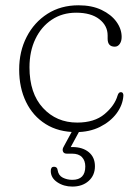

<svg xmlns="http://www.w3.org/2000/svg" viewBox="-20 -489 519 726"><path d="M440 -349Q440 -333.5 432.8 -323Q425.5 -312.5 414 -312.5Q387 -312.5 387 -342.5V-355Q387 -392 355.5 -416.5Q324 -441 268 -441Q215.5 -441 175.8 -414.5Q136 -388 113.8 -341.5Q91.5 -295 91.5 -234.5Q91.5 -136 142.5 -80.8Q193.5 -25.5 272 -25.5Q337 -25.5 375.2 -57.5Q413.5 -89.5 424.5 -127.5Q428.5 -140.5 436.5 -140.5Q442.5 -140.5 444.8 -136.2Q447 -132 446.5 -126.5Q444 -91.5 420.8 -60.2Q397.5 -29 358 -9.2Q318.5 10.5 268 10.5Q201 10.5 152.8 -19.8Q104.5 -50 78.5 -103.5Q52.5 -157 52.5 -226Q52.5 -294.5 80.8 -349.5Q109 -404.5 159.5 -436.8Q210 -469 277 -469Q327.5 -469 364 -451.5Q400.5 -434 420.2 -406.8Q440 -379.5 440 -349ZM261 -8.5H288.5L247.5 67H253.5Q292 67 315.5 86.2Q339 105.5 339 139.5Q339 174 315.2 195.2Q291.5 216.5 253.5 216.5Q221 216.5 196.5 200Q172 183.5 172 157.5Q172 141.5 184 141.5Q196.5 141.5 198 154.5Q201 174.5 217.5 182.8Q234 191 253.5 191Q302.5 191 302.5 140.5Q302.5 118.5 290 105.2Q277.5 92 252.5 92H232.5Q221.5 92 218.2 84Q215 76 220 67Z"/></svg>

Font: Fraunces 9pt S100 Thin
Style: Regular
Weight: 100
Version: Version 1.000; ttfautohint (v1.8.3)